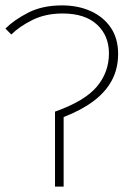

<svg xmlns="http://www.w3.org/2000/svg" viewBox="-20 -692 482 712"><path d="M184 0V-278Q294 -317 339 -370.5Q384 -424 384 -494Q384 -560 339.5 -601Q295 -642 212 -642Q149 -642 100.5 -618Q52 -594 22 -564L0 -586Q32 -618 84.5 -645Q137 -672 210 -672Q269 -672 316 -651Q363 -630 390.5 -590Q418 -550 418 -492Q418 -437 394.5 -393.5Q371 -350 326 -316.5Q281 -283 216 -258V0Z"/></svg>

Font: Source Sans Variable
Style: Regular
Weight: 200
Designer: Paul D. Hunt
Foundry: Adobe Systems Incorporated
Version: Version 3.006;hotconv 1.0.111;makeotfexe 2.5.65597